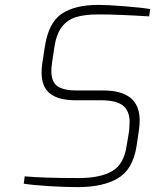

<svg xmlns="http://www.w3.org/2000/svg" viewBox="-20 -759 634 785"><path d="M77 -8 81 -38Q157 -31 302 -31Q389 -31 438 -59Q487 -87 498 -164L508 -224Q510 -250 510 -259Q510 -306 482.5 -327.5Q455 -349 394 -349H290Q220 -349 185 -376Q150 -403 150 -463Q150 -480 153 -501L163 -566Q178 -666 232 -702.5Q286 -739 383 -739Q418 -739 488 -733.5Q558 -728 594 -722L590 -692Q462 -700 382 -700Q326 -700 290.5 -689Q255 -678 232.5 -648.5Q210 -619 202 -564L193 -504Q190 -485 190 -469Q190 -424 215 -406.5Q240 -389 296 -389H403Q551 -389 551 -267Q551 -248 548 -227L538 -160Q523 -66 462 -30Q401 6 298 6Q243 6 179.5 2Q116 -2 77 -8Z"/></svg>

Font: Exo ExtraLight
Style: Italic
Weight: 275
Italic angle: -9°
Designer: Natanael Gama
Foundry: Natanael Gama
Version: Version 1.500; ttfautohint (v1.6)